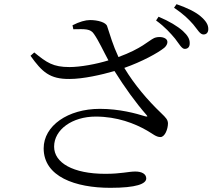

<svg xmlns="http://www.w3.org/2000/svg" viewBox="-20 -850 1040 919"><path d="M864 -616C879 -616 888 -625 888 -642C889 -662 879 -680 855 -702C829 -725 791 -748 739 -770L727 -752C770 -721 797 -690 818 -665C838 -639 850 -616 864 -616ZM954 -685C968 -685 977 -694 977 -711C977 -732 966 -750 939 -773C915 -793 877 -812 825 -830L813 -813C859 -782 883 -758 905 -733C926 -708 937 -685 954 -685ZM313 -472C378 -472 466 -492 528 -510C576 -433 630 -358 681 -300C688 -292 686 -291 676 -293C631 -307 552 -329 458 -329C305 -329 189 -248 189 -140C189 -4 341 49 508 49C633 49 680 30 680 4C680 -17 659 -29 628 -29C594 -29 561 -18 484 -18C329 -18 239 -71 239 -148C239 -230 326 -292 438 -292C541 -292 625 -259 684 -225C712 -209 727 -194 748 -194C769 -194 784 -232 784 -260C783 -277 775 -286 751 -309C687 -370 623 -445 575 -525C660 -555 735 -596 766 -621C780 -633 786 -650 777 -661C766 -674 737 -676 718 -668C689 -654 659 -618 547 -577C520 -635 507 -682 493 -724C488 -743 448 -754 411 -754C389 -754 360 -746 327 -729L331 -710C388 -711 413 -713 430 -687C453 -654 474 -607 499 -561C441 -543 364 -529 313 -529C234 -529 204 -550 144 -599L126 -583C181 -506 218 -471 313 -472Z"/></svg>

Font: Source Han Serif CN
Style: Regular
Weight: 400
Designer: Ryoko NISHIZUKA 西塚涼子 (kana & ideographs); Frank Grießhammer (Latin, Greek & Cyrillic); Wenlong ZHANG 张文龙 (bopomofo); San
Foundry: Adobe
Version: Version 2.003;hotconv 1.1.1;makeotfexe 2.6.0